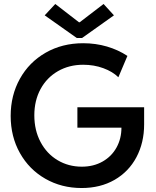

<svg xmlns="http://www.w3.org/2000/svg" viewBox="-20 -947 791 975"><path d="M34.2 -358.4Q34.2 -462.9 81.1 -547.1Q127.9 -631.3 211.9 -679.4Q295.9 -727.5 402.3 -727.5Q465.8 -727.5 523.2 -710.7Q580.6 -693.8 627 -663.1L581.1 -554.7Q551.8 -583.5 504.6 -600.8Q457.5 -618.2 402.3 -618.2Q331.1 -618.2 274.4 -585.7Q217.8 -553.2 186 -494.9Q154.3 -436.5 154.3 -361.3Q154.3 -285.6 185.8 -226.1Q217.3 -166.5 272.5 -133.5Q327.6 -100.6 395.5 -100.6Q455.1 -100.6 501 -126.7Q546.9 -152.8 571.8 -198Q596.7 -243.2 596.7 -298.8H373V-402.3H711.9V-315.4Q711.9 -222.7 672.9 -148.9Q633.8 -75.2 561.8 -33.7Q489.7 7.8 394.5 7.8Q292.5 7.8 210.2 -39.3Q127.9 -86.4 81.1 -169.9Q34.2 -253.4 34.2 -358.4ZM380.9 -834H384.8L505.9 -926.8L558.6 -869.1L396.5 -753.9H370.1L207 -869.1L260.7 -926.8Z"/></svg>

Font: Reddit Sans Fudge SemiBold
Style: Regular
Weight: 600
Designer: Stephen Hutchings
Foundry: Reddit
Version: Version 1.011